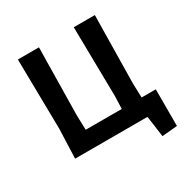

<svg xmlns="http://www.w3.org/2000/svg" viewBox="-175 -794 1051 1080"><g transform="rotate(-30 350.0 -254.0)"><path d="M85 0 92 -192 85 -644H222L215 -204L218 -111H452L455 -192L448 -644H585L578 -204L581 -111H673V127L574 136L555 0Z"/></g></svg>

Font: Alegreya Sans
Style: Bold
Weight: 700
Designer: Juan Pablo del Peral
Foundry: Huerta Tipografica
Version: Version 2.007